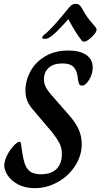

<svg xmlns="http://www.w3.org/2000/svg" viewBox="-20 -966 521 996"><path d="M2 -105Q2 -130 16.5 -159.5Q31 -189 51 -210Q71 -231 82 -231Q87 -231 89 -219Q97 -158 105.5 -126.5Q114 -95 133.5 -78.5Q153 -62 192 -62Q246 -62 273.5 -90Q301 -118 301 -166Q301 -198 289 -222Q277 -246 246 -285L151 -397Q129 -423 120.5 -445.5Q112 -468 112 -496Q112 -548 138 -596Q164 -644 214.5 -674Q265 -704 335 -704Q394 -704 427.5 -681Q461 -658 461 -616Q461 -599 456 -582.5Q451 -566 443 -553Q432 -536 423.5 -529Q415 -522 405 -522Q394 -522 390 -531.5Q386 -541 384 -558Q381 -596 363.5 -616.5Q346 -637 303 -637Q258 -637 233 -614.5Q208 -592 208 -556Q208 -535 216 -517.5Q224 -500 241 -480L337 -370Q372 -331 388 -295Q404 -259 404 -219Q404 -159 370 -106Q336 -53 279.5 -21.5Q223 10 160 10Q112 10 76.5 -8Q41 -26 22.5 -52.5Q4 -79 2 -105ZM403 -757Q375 -791 334 -867L328 -859Q283 -809 257 -786.5Q231 -764 213 -764Q199 -764 199 -771Q199 -778 212 -788Q237 -808 271.5 -847.5Q306 -887 326 -912Q338 -928 348 -937Q358 -946 373 -946Q384 -946 390 -941.5Q396 -937 404 -925Q420 -895 433 -877Q446 -859 475 -826Q481 -819 481 -812Q481 -804 474.5 -795Q468 -786 454 -772Q429 -750 419 -750Q408 -750 403 -757Z"/></svg>

Font: Charm
Style: Bold
Weight: 700
Designer: Katatrad Aksorn Co.,Ltd.
Foundry: Cadson Demak Co.,Ltd.
Version: Version 1.001